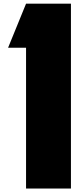

<svg xmlns="http://www.w3.org/2000/svg" viewBox="-20 -997 438 1065"><path d="M373.5 -976.6V48.8H124.5V-732.4H24.9L124.5 -976.6Z"/></svg>

Font: Wilelessous
Style: Regular
Weight: 400
Designer: Kristopher Martin
Foundry: Kristopher Martin
Version: Version 1.0; ttfautohint (v1.8.4.7-5d5b)